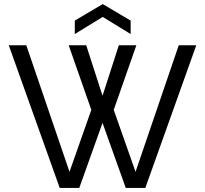

<svg xmlns="http://www.w3.org/2000/svg" viewBox="-20 -922 1007 942"><path d="M273 0 23 -700H109L321 -79L428 -383L317 -700H403L483 -452L563 -700H649L538 -383L645 -79L857 -700H943L693 0H597L483 -319L369 0ZM347 -755V-821L484 -902L621 -821V-755L484 -839Z"/></svg>

Font: Rethink Sans
Style: Regular
Weight: 400
Designer: The Rethink Sans project authors (Hans Thiessen). DM Sans designed by Colophon Foundry.
Foundry: Rethink Communications LLC
Version: Version 1.001